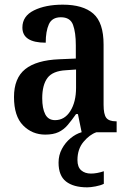

<svg xmlns="http://www.w3.org/2000/svg" viewBox="-20 -567 550 823"><path d="M174 10Q118 10 79 -29.5Q40 -69 40 -151Q40 -232 88 -270.5Q136 -309 234 -313L305 -316V-373Q305 -428 293 -460.5Q281 -493 241 -493Q203 -493 189.5 -463Q176 -433 176 -384Q76 -384 76 -449Q76 -498 125.5 -522.5Q175 -547 249 -547Q336 -547 380 -508.5Q424 -470 424 -376V-118Q424 -77 435.5 -62Q447 -47 477 -47H480V0H330L314 -78H306Q287 -51 270 -31Q253 -11 230.5 -0.5Q208 10 174 10ZM216 -52Q257 -52 281.5 -91Q306 -130 306 -191V-269L263 -266Q206 -263 183.5 -233Q161 -203 161 -146Q161 -102 174 -77Q187 -52 216 -52ZM354 236Q295 236 263 211Q231 186 231 130Q231 98 245.5 71Q260 44 282.5 25.5Q305 7 329 0H393Q364 10 338 41Q312 72 312 119Q312 149 328 163Q344 177 370 177Q395 177 425 167V221Q411 228 389.5 232Q368 236 354 236Z"/></svg>

Font: Noto Serif Condensed SemiBold
Style: Regular
Weight: 600
Width: 3
Designer: Monotype Design Team
Foundry: Monotype Imaging Inc.
Version: Version 2.013